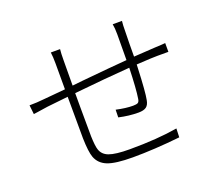

<svg xmlns="http://www.w3.org/2000/svg" viewBox="-126 -934 1252 1110"><g transform="rotate(-20 500.0 -378.5)"><path d="M54 -484Q100 -484 145 -489Q162 -490 212 -495Q254 -499 278 -501V-660Q278 -701 274 -729H331Q328 -704 328 -662L327 -506Q348 -508 393 -513Q580 -531 670 -538Q671 -590 671 -696Q671 -735 666 -760H723Q720 -736 720 -697Q719 -673 718.5 -619.5Q718 -566 718 -542Q729 -543 751 -544Q818 -548 847 -550Q862 -551 888 -552Q906 -554 914 -554V-500Q908 -500 896 -500Q889 -500 872 -500Q855 -500 846 -500Q816 -500 734 -495Q723 -494 717 -494Q717 -487 716 -471Q710 -325 701 -281Q696 -252 680 -240.5Q664 -229 632 -229Q574 -229 512 -243L513 -290Q572 -277 616 -277Q637 -277 646 -282Q655 -288 657 -305Q666 -360 670 -491Q522 -480 326 -460Q326 -432 326 -376Q326 -232 327 -205Q327 -202 327 -195Q329 -132 337 -110Q348 -76 385 -62Q425 -47 512 -47Q682 -47 806 -68L804 -14Q644 3 513 3Q408 3 359 -16Q311 -35 294 -80Q281 -115 279 -199Q278 -242 278 -455Q195 -446 149 -441Q127 -438 82 -431Q67 -429 60 -428Z"/></g></svg>

Font: Source Han Sans Light
Style: Regular
Weight: 300
Designer: Ryoko NISHIZUKA Ë•øÂ°öÊ∂ºÂ≠ê (kana & ideographs); Paul D. Hunt (Latin, Greek & Cyrillic); Wenlong ZHANG Âº†ÊñáÈæô (bopom
Foundry: Adobe Systems Incorporated
Version: Version 1.004;PS 1.004;hotconv 1.0.82;makeotf.lib2.5.63406; 